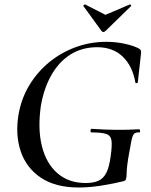

<svg xmlns="http://www.w3.org/2000/svg" viewBox="-20 -822 672 854"><path d="M330 12Q227 12 162 -31.5Q97 -75 72 -149.5Q47 -224 63 -316Q76 -387 112 -445.5Q148 -504 200.5 -546.5Q253 -589 317.5 -612.5Q382 -636 453 -636Q496 -636 536.5 -627Q577 -618 600 -605Q606 -600 607 -596Q608 -592 607 -582L593 -456Q592 -452 587 -452Q582 -452 582 -456Q569 -529 525.5 -570.5Q482 -612 412 -612Q346 -612 295 -580.5Q244 -549 210 -490.5Q176 -432 162 -353Q147 -249 166.5 -171.5Q186 -94 236 -51Q286 -8 361 -8Q396 -8 418 -18Q440 -28 453 -53.5Q466 -79 472 -126Q479 -174 476 -196.5Q473 -219 453 -226Q433 -233 387 -233Q382 -233 382.5 -241Q383 -249 387 -249Q446 -245 495 -244.5Q544 -244 599 -247Q602 -247 603 -240Q604 -233 599 -233Q583 -234 576 -226.5Q569 -219 564 -194Q559 -169 550 -116Q545 -83 544 -67Q543 -51 543 -43.5Q543 -36 541 -28Q540 -22 537.5 -20Q535 -18 529 -16Q480 -4 428 4Q376 12 330 12ZM431 -685 351 -795Q350 -797 353 -800Q356 -803 359 -802L449 -756L557 -802Q559 -803 562 -800Q565 -797 563 -795L450 -685Q439 -674 431 -685Z"/></svg>

Font: Cormorant SemiBold
Style: Italic
Weight: 600
Italic angle: -10°
Designer: Christian Thalmann (Catharsis Fonts)
Foundry: Catharsis Fonts
Version: Version 4.000